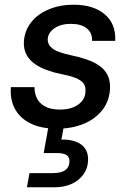

<svg xmlns="http://www.w3.org/2000/svg" viewBox="-20 -533 554 813"><path d="M221 12Q155 12 110 -10Q65 -32 43.5 -71.5Q22 -111 26 -164H126Q126 -138 136.5 -116.5Q147 -95 171.5 -82Q196 -69 234 -69Q267 -69 291 -79Q315 -89 328.5 -106.5Q342 -124 342 -148Q343 -170 331 -183Q319 -196 296 -204.5Q273 -213 241 -219Q210 -225 180.5 -235.5Q151 -246 128.5 -261.5Q106 -277 93 -300Q80 -323 81 -354Q83 -400 110 -436Q137 -472 184.5 -492.5Q232 -513 292 -513Q375 -513 423 -473Q471 -433 468 -360H370Q371 -394 347.5 -413Q324 -432 280 -432Q237 -432 210 -413Q183 -394 182 -366Q182 -348 194 -335Q206 -322 229 -313.5Q252 -305 285 -298Q319 -291 349 -280.5Q379 -270 401 -254.5Q423 -239 435 -216Q447 -193 446 -160Q444 -107 414.5 -68.5Q385 -30 335 -9Q285 12 221 12ZM94 260 105 200H204Q238 200 255.5 188Q273 176 274 153Q275 132 262 123.5Q249 115 219 115H165L187 -7H252L240 58Q274 57 300 66.5Q326 76 340 95.5Q354 115 353 146Q352 180 333 206Q314 232 282.5 246Q251 260 212 260Z"/></svg>

Font: DM Sans 17pt Medium
Style: Italic
Weight: 500
Italic angle: -10°
Version: Version 4.004;gftools[0.9.30]